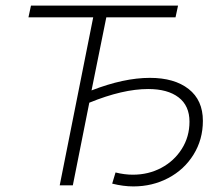

<svg xmlns="http://www.w3.org/2000/svg" viewBox="-20 -664 793 688"><path d="M517 -385Q605 -385 656 -345Q707 -305 707 -231Q707 -164 673.5 -110Q640 -56 583 -26Q526 4 458 4Q422 4 382 -6L394 -46Q426 -38 456 -38Q512 -38 558 -62.5Q604 -87 631.5 -130.5Q659 -174 659 -228Q659 -285 620 -315Q581 -345 511 -345Q420 -345 300 -296L241 0H194L314 -602H82L91 -644H618L609 -602H361L308 -340Q424 -385 517 -385Z"/></svg>

Font: Montserrat Ace
Style: Light Italic
Weight: 300
Italic angle: -11.3°
Designer: Julieta Ulanovsky
Foundry: Julieta Ulanovsky
Version: Version 1